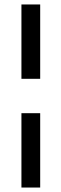

<svg xmlns="http://www.w3.org/2000/svg" viewBox="-20 -740 275 860"><path d="M76 -387V-720H160V-387ZM76 100V-233H160V100Z"/></svg>

Font: DM Sans 12pt
Style: Regular
Weight: 400
Version: Version 4.004;gftools[0.9.30]